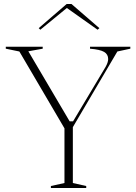

<svg xmlns="http://www.w3.org/2000/svg" viewBox="-20 -942 682 962"><path d="M235 0V-10L303 -25V-299L77 -684L9 -698V-708H194V-698L122 -685L329 -334H346L508 -605Q515 -617 518.5 -627.5Q522 -638 522 -646Q522 -670 501.5 -682Q481 -694 431 -698V-708H633V-698L568 -684L345 -305V-25L412 -10V0ZM182 -793 174 -801 314 -922H338L478 -801L469 -793L315 -902Z"/></svg>

Font: Kalnia ExtraLight
Style: Regular
Weight: 250
Designer: Frida Medrano
Foundry: Frida Medrano
Version: Version 1.105